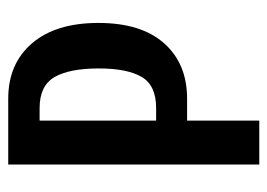

<svg xmlns="http://www.w3.org/2000/svg" viewBox="-114 -552 665 478"><g transform="rotate(-90 219.0 -312.5)"><path d="M48.8 -625H212.9Q299.8 -625 350.6 -565.9Q401.4 -506.8 401.4 -400.4Q401.4 -293.9 350.6 -236.8Q299.8 -179.7 212.9 -179.7H158.2V0H48.8ZM189.5 -256.8Q246.1 -256.8 267.1 -293Q288.1 -329.1 288.1 -399.4Q288.1 -472.7 266.6 -509.8Q245.1 -546.9 189.5 -546.9H158.2V-256.8Z"/></g></svg>

Font: Sudo Variable
Style: Regular
Weight: 400
Monospace: yes
Designer: Jens Kutilek
Foundry: Jens Kutilek
Version: Version 0.040